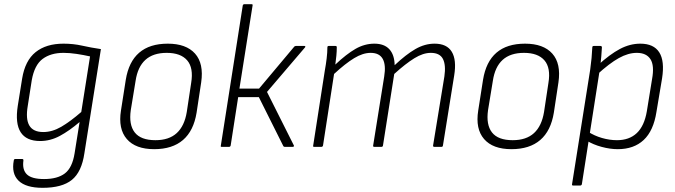

<svg xmlns="http://www.w3.org/2000/svg" viewBox="-20 -703 3231 919"><path d="M284 -494Q331 -494 373 -484.5Q415 -475 463 -468L384 30Q371 120 324 158Q277 196 184 196Q104 196 69 162Q34 128 46 65Q47 58 53 58H86Q93 58 92 66Q86 110 109 132Q132 154 191 154Q255 154 290.5 127Q326 100 337 31L361 -119Q312 -77 266.5 -52.5Q221 -28 172 -28Q106 -28 79 -70Q52 -112 65 -196L86 -327Q100 -413 150.5 -453.5Q201 -494 284 -494ZM187 -71Q230 -71 273 -96Q316 -121 369 -167L411 -433Q380 -440 346.5 -445Q313 -450 284 -450Q223 -450 184 -421Q145 -392 132 -319L113 -197Q102 -133 120.5 -102Q139 -71 187 -71Z M718 11Q629 11 587 -37.5Q545 -86 559 -174L582 -321Q610 -494 783 -494Q871 -494 913.5 -446.5Q956 -399 943 -309L921 -164Q907 -77 856 -33Q805 11 718 11ZM724 -32Q789 -32 826 -66Q863 -100 874 -167L895 -306Q907 -378 876 -414Q845 -450 778 -450Q713 -450 676 -416.5Q639 -383 629 -316L606 -176Q596 -106 625 -69Q654 -32 724 -32Z M1437 -483Q1441 -483 1441.5 -480.5Q1442 -478 1439 -475L1258 -263L1386 -8Q1388 -5 1386.5 -2.5Q1385 0 1381 0H1343Q1338 0 1336 -4L1219 -238H1120L1084 -6Q1082 0 1076 0H1041Q1035 0 1037 -6L1142 -677Q1144 -683 1150 -683H1183Q1191 -683 1189 -677L1126 -279H1220L1387 -478Q1390 -483 1396 -483Z M1484 0Q1477 0 1479 -6L1535 -367Q1540 -394 1543.5 -423Q1547 -452 1547 -476Q1547 -483 1553 -483H1586Q1592 -483 1592 -477Q1592 -457 1590 -436.5Q1588 -416 1585 -394Q1638 -444 1681.5 -469Q1725 -494 1772 -494Q1819 -494 1843.5 -467.5Q1868 -441 1869 -391Q1923 -442 1968 -468Q2013 -494 2060 -494Q2119 -494 2142.5 -455Q2166 -416 2154 -342L2100 -6Q2099 0 2093 0H2059Q2052 0 2053 -7L2107 -337Q2115 -392 2100 -421Q2085 -450 2042 -450Q2005 -450 1963 -424Q1921 -398 1867 -349L1813 -6Q1812 0 1805 0H1772Q1765 0 1766 -6L1819 -337Q1828 -392 1812 -421Q1796 -450 1754 -450Q1717 -450 1675 -424.5Q1633 -399 1579 -349L1526 -6Q1524 0 1518 0Z M2428 11Q2339 11 2297 -37.5Q2255 -86 2269 -174L2292 -321Q2320 -494 2493 -494Q2581 -494 2623.5 -446.5Q2666 -399 2653 -309L2631 -164Q2617 -77 2566 -33Q2515 11 2428 11ZM2434 -32Q2499 -32 2536 -66Q2573 -100 2584 -167L2605 -306Q2617 -378 2586 -414Q2555 -450 2488 -450Q2423 -450 2386 -416.5Q2349 -383 2339 -316L2316 -176Q2306 -106 2335 -69Q2364 -32 2434 -32Z M2937 11Q2900 11 2859.5 0Q2819 -11 2788 -30L2794 -73Q2825 -53 2861.5 -42.5Q2898 -32 2933 -32Q2992 -32 3028 -66Q3064 -100 3076 -170L3101 -324Q3113 -389 3093.5 -419.5Q3074 -450 3028 -450Q2987 -450 2942 -425Q2897 -400 2837 -345L2842 -391Q2899 -443 2947 -468.5Q2995 -494 3045 -494Q3109 -494 3135.5 -452.5Q3162 -411 3149 -328L3122 -167Q3108 -77 3061 -33Q3014 11 2937 11ZM2723 185Q2717 185 2718 179L2805 -370Q2809 -398 2811.5 -425Q2814 -452 2815 -476Q2815 -483 2822 -483H2854Q2861 -483 2861 -476Q2860 -458 2858 -433Q2856 -408 2853 -388L2850 -365L2765 179Q2763 185 2757 185Z"/></svg>

Font: Sofia Sans Semi Condensed Light
Style: Italic
Weight: 300
Italic angle: -9°
Version: Version 4.100